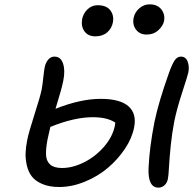

<svg xmlns="http://www.w3.org/2000/svg" viewBox="-20 -922 893 888"><path d="M657.2 -762.2Q626.5 -762.2 609.1 -784.9Q591.8 -807.6 598.1 -839.8Q603.5 -865.7 624.5 -883.8Q645.5 -901.9 671.9 -901.9Q708 -901.9 726.1 -878.7Q744.1 -855.5 738.8 -825.2Q734.4 -802.7 712.6 -782.5Q690.9 -762.2 657.2 -762.2ZM420.9 -753.9Q387.7 -753.9 370.8 -776.9Q354 -799.8 359.9 -834Q365.7 -861.3 385.5 -879.6Q405.3 -897.9 431.2 -897.9Q472.2 -897.9 490.2 -874.3Q508.3 -850.6 502 -817.9Q496.6 -790.5 475.6 -772.2Q454.6 -753.9 420.9 -753.9ZM712.9 -54.2Q663.6 -54.2 667 -144Q671.4 -242.2 694.8 -359.9Q713.4 -449.7 761.2 -584Q774.9 -622.6 786.9 -641.4Q798.8 -660.2 816.9 -660.2Q838.9 -660.2 847.7 -637.7Q856.4 -615.2 851.1 -586.9Q848.6 -574.2 823 -495.6Q797.4 -417 786.1 -360.8Q775.4 -305.7 769.5 -247.3Q763.7 -189 761.5 -148.4Q759.3 -107.9 756.8 -96.2Q753.4 -76.7 741.2 -65.4Q729 -54.2 712.9 -54.2ZM253.9 -57.1Q208 -57.1 175.5 -71Q143.1 -85 127 -106.2Q110.8 -127.4 104 -157.5Q97.2 -187.5 98.4 -215.3Q99.6 -243.2 106 -274.9Q113.3 -311.5 139.9 -394Q166.5 -476.6 172.9 -508.8Q176.8 -529.8 180.4 -564.7Q184.1 -599.6 187 -612.8Q192.4 -634.8 204.1 -647.5Q215.8 -660.2 231.9 -660.2Q260.7 -660.2 271.5 -628.4Q282.2 -596.7 272.9 -549.8Q266.1 -513.2 236.8 -418.9Q352.5 -464.8 445.8 -464.8Q535.6 -464.8 574.5 -430.2Q613.3 -395.5 600.1 -332Q590.8 -283.2 557.9 -233.9Q524.9 -184.6 478.8 -145.5Q432.6 -106.4 372.6 -81.8Q312.5 -57.1 253.9 -57.1ZM200.2 -278.8Q191.9 -236.3 192.9 -206.8Q193.8 -177.2 211.9 -161.1Q230 -145 267.1 -145Q315.9 -145 368.4 -171.1Q420.9 -197.3 460.7 -242.9Q500.5 -288.6 511.2 -339.8Q513.2 -351.6 513.2 -355Q476.1 -379.9 409.2 -379.9Q323.2 -379.9 212.9 -335Q209.5 -321.3 200.2 -278.8Z"/></svg>

Font: Shantell Sans Irregular Bouncy
Style: Italic
Weight: 400
Italic angle: -11.31°
Designer: Stephen Nixon, Anya Danilova, Shantell Martin
Foundry: Arrow Type
Version: Version 1.006;[9816181b4]